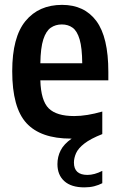

<svg xmlns="http://www.w3.org/2000/svg" viewBox="-20 -574 503 809"><path d="M335.5 215.5Q280 215.5 251 189.2Q222 163 222 117.5Q222 86.5 235.5 59.8Q249 33 282 10Q280 10 278.5 10Q151.5 10 91.5 -55.2Q31.5 -120.5 31.5 -274Q31.5 -417.5 87.5 -485.5Q143.5 -553.5 241.5 -553.5Q335.5 -553.5 386 -485.5Q436.5 -417.5 436.5 -271V-235.5H150Q152.5 -149.5 185.5 -117.2Q218.5 -85 292.5 -85Q319.5 -85 348.8 -89.8Q378 -94.5 411 -104V-9Q361.5 10.5 335.5 30.8Q309.5 51 300.5 71.5Q291.5 92 291.5 111Q291.5 163 348.5 163Q377.5 163 411 146V198Q395.5 206 376.8 210.8Q358 215.5 335.5 215.5ZM240.5 -471Q214 -471 194 -457.2Q174 -443.5 162.5 -408Q151 -372.5 150 -307.5H326.5Q326 -372.5 315.5 -408Q305 -443.5 286 -457.2Q267 -471 240.5 -471Z"/></svg>

Font: Encode Sans Condensed SemiBold
Style: Regular
Weight: 600
Width: 3
Designer: Multiple Designers
Foundry: Impallari Type
Version: Version 3.000; ttfautohint (v1.8.3) -l 8 -r 50 -G 200 -x 14 